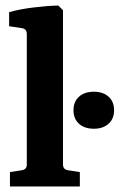

<svg xmlns="http://www.w3.org/2000/svg" viewBox="-20 -675 433 695"><path d="M208 -80Q208 -62 225 -59L269 -52V0H16V-52L60 -59Q77 -62 77 -79V-552Q77 -570 60 -573L13 -580V-631Q52 -642 101.5 -648Q151 -654 191 -655L208 -638ZM320 -209Q286 -209 266 -227Q246 -245 246 -276Q246 -307 266 -325Q286 -343 320 -343Q353 -343 373 -325Q393 -307 393 -276Q393 -245 373 -227Q353 -209 320 -209Z"/></svg>

Font: Yrsa
Style: Regular
Weight: 400
Designer: Anna Giedrys (Yrsa+Rasa design), David Brezina (Yrsa art-direction, Rasa art-direction, design)
Foundry: Rosetta Type Foundry
Version: Version 2.004